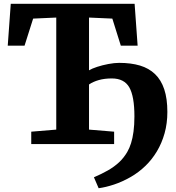

<svg xmlns="http://www.w3.org/2000/svg" viewBox="-20 -763 932 1017"><path d="M502.5 234 477.5 176Q518.5 158.5 551.8 139.5Q585 120.5 610.5 96.8Q636 73 654 42Q666 21.5 674.2 -4.8Q682.5 -31 687.2 -66Q692 -101 692 -146.5Q692 -252.5 665 -300Q638 -347.5 572 -347.5Q533.5 -347.5 503 -338.8Q472.5 -330 451.5 -315.5V-76.5L584.5 -65.5V0H145.5V-65.5L278 -76.5V-670L155.5 -664.5L110 -521H21L37 -743H693L709 -521H620L575 -664.5L451.5 -670V-390.5Q466 -399.5 494.2 -408.8Q522.5 -418 554.2 -424Q586 -430 611 -430Q674 -430 721.5 -415.8Q769 -401.5 801.2 -370.5Q833.5 -339.5 850 -290Q866.5 -240.5 866.5 -170Q866.5 -109.5 851.8 -57Q837 -4.5 811.2 38.5Q785.5 81.5 751 115Q714.5 150.5 671 175.2Q627.5 200 583.8 214.5Q540 229 502.5 234Z"/></svg>

Font: Merriweather 20pt Black
Style: Regular
Weight: 900
Version: Version 2.100